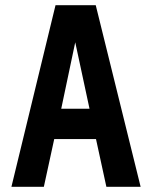

<svg xmlns="http://www.w3.org/2000/svg" viewBox="-20 -720 585 740"><path d="M522 0 349 -700H194L24 0H149L189 -184H350L390 0ZM216 -301 270 -557 325 -301Z"/></svg>

Font: Advent Pro
Style: Bold
Weight: 700
Designer: VivaRado, Andreas Kalpakidis
Foundry: VivaRado, Andreas Kalpakidis
Version: Version 3.000